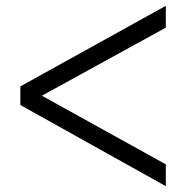

<svg xmlns="http://www.w3.org/2000/svg" viewBox="-20 -633 640 660"><path d="M550 -538 124 -304 550 -68V7L50 -272V-336L550 -613Z"/></svg>

Font: Krub
Style: Regular
Weight: 400
Designer: Ekaluck Peanpanawate
Foundry: Cadson Demak Co.,Ltd.
Version: Version 1.000; ttfautohint (v1.6)